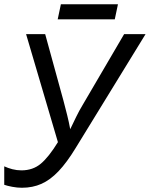

<svg xmlns="http://www.w3.org/2000/svg" viewBox="-20 -875 706 905"><path d="M83 10Q61 10 37.5 5.5Q14 1 0 -4V-91Q17 -83 38 -77.5Q59 -72 81 -72Q135 -72 172.5 -103.5Q210 -135 253 -205L103 -714H193L279 -401Q288 -367 296.5 -333Q305 -299 311 -266Q325 -295 339 -324Q353 -353 370 -381L565 -714H666L337 -178Q295 -109 256 -68Q217 -27 175.5 -8.5Q134 10 83 10ZM252 -784 267 -855H536L521 -784Z"/></svg>

Font: Noto Sans IKEA
Style: Italic
Weight: 400
Italic angle: -12°
Designer: Monotype Design Team
Foundry: Monotype Imaging Inc.
Version: Version 2.001